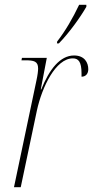

<svg xmlns="http://www.w3.org/2000/svg" viewBox="-20 -776 386 796"><path d="M217 -604 216 -596H224C266 -639 313 -704 338 -748V-756H308C282 -701 250 -646 217 -604ZM131 -442 38 0H66L133 -318C154 -415 211 -534 282 -534C305 -534 318 -520 318 -472C318 -467 318 -463 318 -458C336 -458 346 -471 346 -489C346 -516 331 -546 287 -546C229 -546 184 -488 151 -405H149L174 -536H71L69 -526H84C121 -526 138 -522 138 -492C138 -482 136 -465 131 -442Z"/></svg>

Font: Noto Serif Display Condensed Thin
Style: Italic
Weight: 100
Width: 3
Italic angle: -12°
Designer: Monotype Design Team
Foundry: Monotype Imaging Inc.
Version: Version 2.009